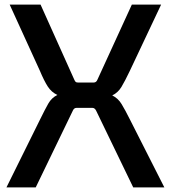

<svg xmlns="http://www.w3.org/2000/svg" viewBox="-20 -813 740 833"><path d="M544 -294 693 0H558L397 -333Q391 -345 381 -345H312Q301 -345 296 -333L135 0H8L154 -295Q175 -338 189.5 -363.5Q204 -389 229 -401Q203 -413 187 -438Q171 -463 153 -506L22 -793H156L302 -468Q305 -461 308 -458Q311 -455 318 -455H387Q398 -455 403 -468L552 -793H679L543 -505Q522 -461 507 -436Q492 -411 467 -399Q492 -387 507.5 -361.5Q523 -336 544 -294Z"/></svg>

Font: Kdam Thmor Pro
Style: Regular
Weight: 400
Designer: Sovichet Tep, Longdey Hak
Foundry: Anagata Design
Version: Version 1.003; ttfautohint (v1.8.4.7-5d5b)